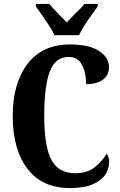

<svg xmlns="http://www.w3.org/2000/svg" viewBox="-20 -951 613 981"><path d="M45 -358Q45 -526 121 -625Q197 -724 338 -724Q434 -724 485.5 -691Q537 -658 537 -607Q537 -569 507 -545Q477 -521 420 -521Q420 -579 399 -619.5Q378 -660 330 -660Q262 -660 234 -584.5Q206 -509 206 -358Q206 -205 242 -135.5Q278 -66 364 -66Q423 -66 460 -93.5Q497 -121 525 -165Q531 -159 534.5 -147Q538 -135 538 -123Q538 -91 519.5 -61Q501 -31 456.5 -10.5Q412 10 338 10Q195 10 120 -89Q45 -188 45 -358ZM186 -886 163 -918V-931H232Q240 -920 281 -877Q298 -861 321 -836Q328 -845 365 -882Q370 -887 386.5 -903Q403 -919 411 -931H479V-918L456 -886Q399 -807 384 -771H258Q243 -807 186 -886Z"/></svg>

Font: Noto Serif CondExtraBold
Style: Regular
Weight: 800
Width: 3
Designer: Monotype Design Team
Foundry: Monotype Imaging Inc.
Version: Version 1.001